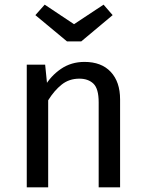

<svg xmlns="http://www.w3.org/2000/svg" viewBox="-20 -805 626 825"><path d="M343 -539Q416 -539 456 -496Q496 -453 496 -378V0H404V-365Q404 -424 381.5 -445.5Q359 -467 321 -467Q277 -467 245 -441.5Q213 -416 187 -374L171 -432Q198 -479 242 -509Q286 -539 343 -539ZM95 -527H174L187 -398V0H95ZM298 -701 425 -785 464 -740 329 -627H268L132 -740L172 -785Z"/></svg>

Font: Fira Sans Variable
Style: Regular
Weight: 400
Designer: Carrois Corporate & Edenspiekermann AG
Foundry: Carrois Corporate GbR & Edenspiekermann AG
Version: Version 4.202